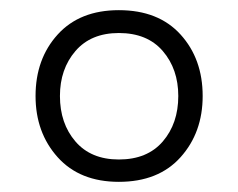

<svg xmlns="http://www.w3.org/2000/svg" viewBox="-20 -740 469 378"><path d="M214 -382Q137 -382 93.5 -430.5Q50 -479 50 -551Q50 -624 93.5 -672Q137 -720 214 -720Q292 -720 335.5 -672Q379 -624 379 -551Q379 -479 335.5 -430.5Q292 -382 214 -382ZM214 -426Q270 -426 300.5 -461.5Q331 -497 331 -551Q331 -604 300.5 -639.5Q270 -675 214 -675Q159 -675 128.5 -639.5Q98 -604 98 -551Q98 -497 128.5 -461.5Q159 -426 214 -426Z"/></svg>

Font: 42dot Sans Light Light
Style: Regular
Weight: 300
Version: Version 1.000